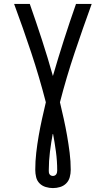

<svg xmlns="http://www.w3.org/2000/svg" viewBox="-20 -755 540 980"><path d="M250 205Q269 205 287 199.5Q305 194 318 181Q331 168 336 149.5Q341 131 341 112Q341 68 335.5 24.5Q330 -19 322.5 -62Q315 -105 305.5 -148Q296 -191 286 -233Q319 -361 361 -486Q403 -611 448 -735H368Q336 -644 306.5 -552Q277 -460 250 -367Q224 -460 194 -552Q164 -644 132 -735H52Q98 -611 139.5 -486Q181 -361 214 -233Q204 -191 194.5 -148Q185 -105 177.5 -62Q170 -19 165 24.5Q160 68 160 112Q160 131 164.5 149.5Q169 168 182 181Q195 194 213.5 199.5Q232 205 250 205ZM250 143Q245 143 240.5 141Q236 139 233 134.5Q230 130 229.5 125Q229 120 229 115Q229 67 235 19Q241 -29 250 -76V-77V-76Q259 -29 265.5 19Q272 67 272 115Q272 120 271 125Q270 130 267 134.5Q264 139 259.5 141Q255 143 250 143Z"/></svg>

Font: Iosevka SS09
Style: Regular
Weight: 400
Monospace: yes
Designer: Belleve Invis
Foundry: Belleve Invis
Version: Version 5.2.1; ttfautohint (v1.8.3)